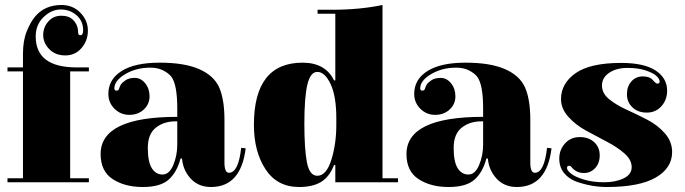

<svg xmlns="http://www.w3.org/2000/svg" viewBox="-20 -739 2742 769"><path d="M293 -608Q293 -598 302 -598Q313 -598 313 -618Q313 -655 286.5 -678Q260 -701 223 -701Q186 -701 154.5 -670.5Q123 -640 123 -593Q123 -469 287 -469H336V-453H261V-25H336V-9H10V-25H72V-453H10V-469H72V-523Q72 -577 87.5 -614.5Q103 -652 120 -672Q159 -719 226 -719Q272 -719 302 -688Q332 -657 332 -616.5Q332 -576 306.5 -546.5Q281 -517 241.5 -517Q202 -517 177.5 -542Q153 -567 153 -598.5Q153 -630 173.5 -653Q194 -676 225 -676Q256 -676 272.5 -659.5Q289 -643 292 -621Z M690 -160V-253Q686 -253 683 -253Q636 -253 604 -227.5Q572 -202 572 -146.5Q572 -91 588 -65.5Q604 -40 631 -40Q658 -40 674 -78Q690 -116 690 -160ZM897 -47Q935 -47 946 -147L964 -145Q945 10 825 10Q775 10 744 -23.5Q713 -57 709 -104H703Q689 -50 656 -20Q623 10 551.5 10Q480 10 431.5 -21.5Q383 -53 383 -122Q383 -271 690 -271V-304Q690 -401 666 -432Q655 -446 633.5 -457Q612 -468 582 -468Q525 -468 481.5 -442Q438 -416 438 -385Q438 -376 447 -376Q453 -376 455 -379.5Q457 -383 458 -386.5Q459 -390 460 -392.5Q461 -395 464.5 -401Q468 -407 482 -417Q496 -427 520 -427Q544 -427 561.5 -405.5Q579 -384 579 -353Q579 -322 556 -300.5Q533 -279 498 -279Q463 -279 438.5 -303.5Q414 -328 414 -363Q414 -421 467 -454.5Q520 -488 619.5 -488Q719 -488 778 -462Q837 -436 858 -388.5Q879 -341 879 -258V-88Q879 -47 897 -47Z M1512 -25H1574V-9H1323V-78H1318Q1299 -30 1265.5 -10Q1232 10 1178 10Q1090 10 1043.5 -61Q997 -132 997 -239Q997 -488 1192 -488Q1283 -488 1318 -417H1323V-684H1252V-700H1312Q1421 -700 1512 -719ZM1327 -239V-266Q1327 -354 1304 -402.5Q1281 -451 1251 -451Q1223 -451 1211 -400Q1199 -349 1199 -244.5Q1199 -140 1209.5 -87.5Q1220 -35 1251 -35Q1287 -35 1307 -98.5Q1327 -162 1327 -239Z M1915 -160V-253Q1911 -253 1908 -253Q1861 -253 1829 -227.5Q1797 -202 1797 -146.5Q1797 -91 1813 -65.5Q1829 -40 1856 -40Q1883 -40 1899 -78Q1915 -116 1915 -160ZM2122 -47Q2160 -47 2171 -147L2189 -145Q2170 10 2050 10Q2000 10 1969 -23.5Q1938 -57 1934 -104H1928Q1914 -50 1881 -20Q1848 10 1776.5 10Q1705 10 1656.5 -21.5Q1608 -53 1608 -122Q1608 -271 1915 -271V-304Q1915 -401 1891 -432Q1880 -446 1858.5 -457Q1837 -468 1807 -468Q1750 -468 1706.5 -442Q1663 -416 1663 -385Q1663 -376 1672 -376Q1678 -376 1680 -379.5Q1682 -383 1683 -386.5Q1684 -390 1685 -392.5Q1686 -395 1689.5 -401Q1693 -407 1707 -417Q1721 -427 1745 -427Q1769 -427 1786.5 -405.5Q1804 -384 1804 -353Q1804 -322 1781 -300.5Q1758 -279 1723 -279Q1688 -279 1663.5 -303.5Q1639 -328 1639 -363Q1639 -421 1692 -454.5Q1745 -488 1844.5 -488Q1944 -488 2003 -462Q2062 -436 2083 -388.5Q2104 -341 2104 -258V-88Q2104 -47 2122 -47Z M2672 -130Q2672 -66 2606.5 -28Q2541 10 2410 10Q2351 10 2290 -11Q2259 -22 2239.5 -45.5Q2220 -69 2220 -104Q2220 -139 2243 -164.5Q2266 -190 2302 -190Q2338 -190 2360 -169.5Q2382 -149 2382 -117Q2382 -85 2363.5 -65.5Q2345 -46 2318.5 -46Q2292 -46 2273 -65Q2271 -67 2270 -68.5Q2269 -70 2268 -71Q2267 -72 2266 -73Q2262 -75 2259 -75Q2251 -75 2251 -66Q2251 -57 2266.5 -44Q2282 -31 2318 -20Q2354 -9 2399.5 -9Q2445 -9 2477.5 -24.5Q2510 -40 2510 -69.5Q2510 -99 2481 -124.5Q2452 -150 2410.5 -171.5Q2369 -193 2327 -216Q2285 -239 2256 -271.5Q2227 -304 2227 -342Q2227 -405 2285.5 -446Q2344 -487 2468 -487Q2560 -487 2606 -456.5Q2652 -426 2652 -376Q2652 -339 2629 -313.5Q2606 -288 2570.5 -288Q2535 -288 2513 -309Q2491 -330 2491 -361.5Q2491 -393 2509 -413Q2527 -433 2554.5 -433Q2582 -433 2594.5 -418.5Q2607 -404 2613 -404Q2622 -404 2622 -413Q2622 -422 2610 -434Q2598 -446 2567.5 -456.5Q2537 -467 2493 -467Q2449 -467 2420 -447.5Q2391 -428 2391 -396.5Q2391 -365 2420 -341.5Q2449 -318 2490 -299.5Q2531 -281 2572.5 -259.5Q2614 -238 2643 -205Q2672 -172 2672 -130Z"/></svg>

Font: Elsie Swash Caps Black
Style: Regular
Weight: 900
Designer: Alejandro Inler
Foundry: Alejandro Inler
Version: 1.003